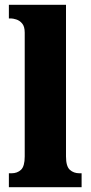

<svg xmlns="http://www.w3.org/2000/svg" viewBox="-20 -780 378 800"><path d="M17 0V-58H28Q52 -58 67.5 -72.5Q83 -87 83 -128V-644Q83 -670 72 -682.5Q61 -695 47.5 -699Q34 -703 28 -703H17V-760H255V-128Q255 -87 271 -72.5Q287 -58 311 -58H320V0Z"/></svg>

Font: Noto Serif Thai Condensed Black
Style: Regular
Weight: 900
Width: 3
Designer: Monotype Design Team
Foundry: Monotype Imaging Inc.
Version: Version 2.002; ttfautohint (v1.8.4.7-5d5b)